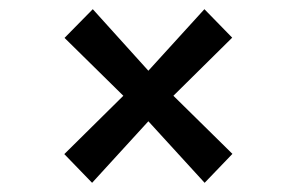

<svg xmlns="http://www.w3.org/2000/svg" viewBox="-20 -580 640 418"><path d="M357.5 -371.5 486 -245 425.5 -182 303 -316 180.5 -182 120 -244.5 248.5 -371.5 120.5 -497.5 182 -560 303 -426 425 -560 485.5 -498Z"/></svg>

Font: SplineSansMono30
Style: Regular
Weight: 400
Designer: Eben Sorkin, Mirko Velimirovic
Foundry: Sorkin Type
Version: Version 1.000